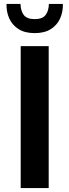

<svg xmlns="http://www.w3.org/2000/svg" viewBox="-20 -954 352 974"><path d="M85 -720H227V0H85ZM156 -786Q106 -786 74 -806.5Q42 -827 27 -860.5Q12 -894 13 -934H84Q85 -898 101 -877.5Q117 -857 156 -857Q195 -857 211 -877.5Q227 -898 228 -934H299Q300 -894 285 -860.5Q270 -827 238 -806.5Q206 -786 156 -786Z"/></svg>

Font: Kufam SemiBold
Style: Regular
Weight: 600
Designer: Wael Morcos, Artur Schmal
Foundry: Original Type
Version: Version 1.300; ttfautohint (v1.8.3)